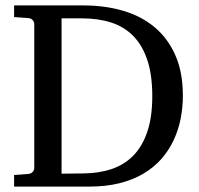

<svg xmlns="http://www.w3.org/2000/svg" viewBox="-20 -691 736 711"><path d="M543.9 -335Q543.9 -413.6 525.6 -468.5Q507.3 -523.4 473.4 -557.9Q439.5 -592.3 391.4 -607.7Q343.3 -623 284.2 -623H208V-47.9L289.1 -48.8Q346.7 -49.3 393.8 -65.2Q440.9 -81.1 474.1 -115.2Q507.3 -149.4 525.6 -203.6Q543.9 -257.8 543.9 -335ZM657.2 -336.9Q657.2 -293 648.9 -251.2Q640.6 -209.5 623 -171.9Q605.5 -134.3 577.9 -102.8Q550.3 -71.3 511.7 -48.3Q473.1 -25.4 423.1 -12.7Q373 0 310.1 0H32.2V-43L85 -46.9Q95.7 -47.9 101.3 -54.7Q106.9 -61.5 106.9 -68.8V-602.1Q106.9 -609.4 101.3 -616.2Q95.7 -623 85 -624L32.2 -627.9V-670.9H290Q368.7 -670.9 436 -651.1Q503.4 -631.3 552.5 -590.3Q601.6 -549.3 629.4 -486.3Q657.2 -423.3 657.2 -336.9Z"/></svg>

Font: BabelStone Ogham Stemless
Style: Regular
Weight: 400
Designer: Andrew West
Foundry: BabelStone
Version: Version 2.02 March 14, 2022